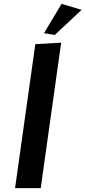

<svg xmlns="http://www.w3.org/2000/svg" viewBox="-20 -975 443 995"><path d="M403 -924 264 -794 208 -803 299 -955ZM191 0H58L163 -746L297 -754Z"/></svg>

Font: Arsenal
Style: Bold Italic
Weight: 700
Italic angle: -9.10001°
Designer: Andrij Shevchenko
Foundry: Stairsfor
Version: Version 2.001;PS 002.001;hotconv 1.0.88;makeotf.lib2.5.64775